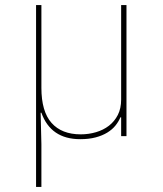

<svg xmlns="http://www.w3.org/2000/svg" viewBox="-20 -536 640 756"><path d="M122 200V-516H143V-190Q143 -97 183 -52Q223 -7 298 -7Q329 -7 358 -15.5Q387 -24 409 -41Q431 -58 444 -83.5Q457 -109 457 -144V-516H478V0H457V-74H454Q447 -57 434.5 -41.5Q422 -26 402.5 -14Q383 -2 356.5 5Q330 12 296 12Q180 12 143 -92H140L143 32V200Z"/></svg>

Font: IBM Plex Mono Thin
Style: Regular
Weight: 100
Monospace: yes
Designer: Mike Abbink, Paul van der Laan, Pieter van Rosmalen
Foundry: Bold Monday
Version: Version 2.3